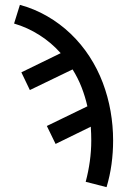

<svg xmlns="http://www.w3.org/2000/svg" viewBox="-20 -548 540 791"><path d="M419 223 333 201Q344 160 350 117Q356 74 356 31Q356 17 355.5 3Q355 -11 354 -26L209 45L173 -29L340 -110Q331 -150 316 -188.5Q301 -227 279 -262L103 -177L68 -250L230 -329Q192 -372 142.5 -403.5Q93 -435 38 -451L62 -528Q121 -512 174 -481.5Q227 -451 271 -409Q315 -367 348.5 -315.5Q382 -264 403.5 -207Q425 -150 435.5 -90Q446 -30 446 31Q446 80 439.5 128Q433 176 419 223Z"/></svg>

Font: Iosevka Medium
Style: Regular
Weight: 500
Monospace: yes
Designer: Belleve Invis
Foundry: Belleve Invis
Version: Version 32.5.0; ttfautohint (v1.8.4)